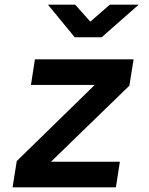

<svg xmlns="http://www.w3.org/2000/svg" viewBox="-20 -805 640 825"><path d="M301 -645H417L576 -785H452L368 -712L303 -785H186ZM34 0H478L495 -110H199L536 -437L554 -550H130L113 -440H387L52 -113Z"/></svg>

Font: JetBrains Mono
Style: Bold Italic
Weight: 558
Italic angle: -9°
Monospace: yes
Designer: Philipp Nurullin, Konstantin Bulenkov
Foundry: JetBrains
Version: Version 2.305